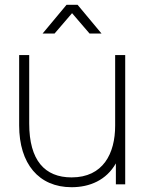

<svg xmlns="http://www.w3.org/2000/svg" viewBox="-20 -770 613 802"><path d="M158 -630H208L281 -715L354 -630H404L304 -750H258ZM279 12C355 12 424 -17.5 464 -87.5V0H503V-540H461V-245C461 -129 411 -29 279 -29C167 -29 102 -100 102 -254V-540H60V-246C60 -86 142 12 279 12Z"/></svg>

Font: Hauora ExtraLight
Style: Regular
Weight: 200
Designer: Mikhail Sharanda
Foundry: WCYS & Co.
Version: Version 1.010